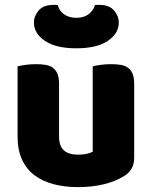

<svg xmlns="http://www.w3.org/2000/svg" viewBox="-20 -751 622 787"><path d="M52 -479Q62 -482 83.5 -485Q105 -488 128 -488Q150 -488 167.5 -485Q185 -482 197 -473Q209 -464 215.5 -448.5Q222 -433 222 -408V-193Q222 -152 242 -134.5Q262 -117 300 -117Q323 -117 337.5 -121Q352 -125 360 -129V-479Q370 -482 391.5 -485Q413 -488 436 -488Q458 -488 475.5 -485Q493 -482 505 -473Q517 -464 523.5 -448.5Q530 -433 530 -408V-104Q530 -54 488 -29Q453 -7 404.5 4.5Q356 16 299 16Q245 16 199.5 4Q154 -8 121 -33Q88 -58 70 -97.5Q52 -137 52 -193ZM293 -553Q209 -553 164 -583.5Q119 -614 119 -659Q119 -685 138.5 -708Q158 -731 199 -731Q204 -731 208 -731Q212 -731 217 -730Q222 -708 242 -693Q262 -678 293 -678Q324 -678 343.5 -693Q363 -708 369 -730Q374 -731 378 -731Q382 -731 387 -731Q428 -731 447.5 -708Q467 -685 467 -659Q467 -614 422 -583.5Q377 -553 293 -553Z"/></svg>

Font: Baloo Bhai
Style: Regular
Weight: 400
Designer: Supriya Tembe, Noopur Datye and Ek Type
Foundry: Ek Type
Version: Version 1.443;PS 1.000;hotconv 16.6.51;makeotf.lib2.5.65220;